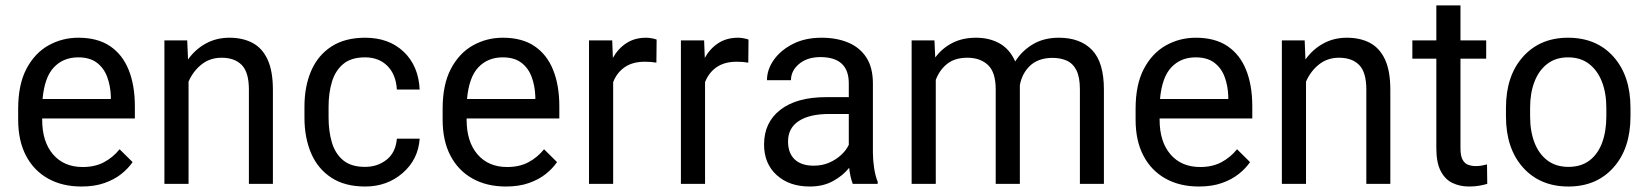

<svg xmlns="http://www.w3.org/2000/svg" viewBox="-20 -677 6072 707"><path d="M476.6 -240.7H135.3V-236.3Q135.3 -155.3 175.3 -108.6Q215.3 -62 284.7 -62Q329.6 -62 362.8 -79.6Q396 -97.2 420.4 -127.4L468.3 -80.1Q452.1 -56.6 426.8 -36.4Q401.4 -16.1 365 -3.2Q328.6 9.8 279.8 9.8Q209.5 9.8 157 -19.5Q104.5 -48.8 75.7 -103.8Q46.9 -158.7 46.9 -236.3V-276.4Q46.9 -365.7 77.4 -423.6Q107.9 -481.4 158.4 -509.8Q209 -538.1 268.6 -538.1Q339.4 -538.1 385.3 -507.1Q431.2 -476.1 453.9 -419.4Q476.6 -362.8 476.6 -285.6ZM268.1 -465.8Q213.4 -465.8 178.7 -429.4Q144 -393.1 136.7 -312.5H388.2V-322.3Q386.7 -361.8 374.5 -394.3Q362.3 -426.8 336.4 -446.3Q310.5 -465.8 268.1 -465.8Z M824.7 -538.1Q874 -538.1 909.9 -519Q945.8 -500 965.3 -457.8Q984.9 -415.5 984.9 -346.2V0H896.5V-347.2Q896.5 -410.6 870.4 -437.5Q844.2 -464.4 795.9 -464.4Q753.4 -464.4 722.4 -439.9Q691.4 -415.5 674.3 -376.5V0H585.4V-528.3H669.4L672.4 -458Q699.2 -495.6 738 -516.8Q776.9 -538.1 824.7 -538.1Z M1441.4 -166.5H1525.4Q1520 -89.4 1462.6 -39.8Q1405.3 9.8 1324.7 9.8Q1250 9.8 1200.2 -22.7Q1150.4 -55.2 1125.7 -112.5Q1101.1 -169.9 1101.1 -244.1V-284.2Q1101.1 -358.4 1125.7 -415.8Q1150.4 -473.1 1200.2 -505.6Q1250 -538.1 1324.7 -538.1Q1412.1 -538.1 1466.6 -486.3Q1521 -434.6 1525.4 -347.2H1441.4Q1438 -402.8 1406.5 -434.3Q1375 -465.8 1324.2 -465.8Q1272.9 -465.8 1243.7 -441.2Q1214.4 -416.5 1202.1 -375.2Q1189.9 -334 1189.9 -284.2V-244.1Q1189.9 -194.3 1201.9 -153.1Q1213.9 -111.8 1243.2 -87.2Q1272.5 -62.5 1324.2 -62.5Q1370.1 -62.5 1403.6 -88.9Q1437 -115.2 1441.4 -166.5Z M2039.6 -240.7H1698.2V-236.3Q1698.2 -155.3 1738.3 -108.6Q1778.3 -62 1847.7 -62Q1892.6 -62 1925.8 -79.6Q1959 -97.2 1983.4 -127.4L2031.2 -80.1Q2015.1 -56.6 1989.7 -36.4Q1964.4 -16.1 1928 -3.2Q1891.6 9.8 1842.8 9.8Q1772.5 9.8 1720 -19.5Q1667.5 -48.8 1638.7 -103.8Q1609.9 -158.7 1609.9 -236.3V-276.4Q1609.9 -365.7 1640.4 -423.6Q1670.9 -481.4 1721.4 -509.8Q1772 -538.1 1831.5 -538.1Q1902.3 -538.1 1948.2 -507.1Q1994.1 -476.1 2016.8 -419.4Q2039.6 -362.8 2039.6 -285.6ZM1831.1 -465.8Q1776.4 -465.8 1741.7 -429.4Q1707 -393.1 1699.7 -312.5H1951.2V-322.3Q1949.7 -361.8 1937.5 -394.3Q1925.3 -426.8 1899.4 -446.3Q1873.5 -465.8 1831.1 -465.8Z M2359.4 -538.1Q2369.1 -538.1 2380.6 -535.9Q2392.1 -533.7 2397.9 -531.2L2397 -446.3Q2377.9 -449.7 2354.5 -449.7Q2309.6 -449.7 2280.5 -429.7Q2251.5 -409.7 2237.8 -374.5V0H2148.9V-528.3H2234.4L2236.8 -463.9Q2256.3 -498.5 2286.9 -518.3Q2317.4 -538.1 2359.4 -538.1Z M2697.8 -538.1Q2707.5 -538.1 2719 -535.9Q2730.5 -533.7 2736.3 -531.2L2735.4 -446.3Q2716.3 -449.7 2692.9 -449.7Q2647.9 -449.7 2618.9 -429.7Q2589.8 -409.7 2576.2 -374.5V0H2487.3V-528.3H2572.8L2575.2 -463.9Q2594.7 -498.5 2625.2 -518.3Q2655.8 -538.1 2697.8 -538.1Z M3194.3 -115.2Q3194.3 -88.4 3198.7 -58.8Q3203.1 -29.3 3211.9 -7.8V0H3120.1Q3110.8 -23.4 3106.9 -59.1Q3084 -30.3 3047.6 -10.3Q3011.2 9.8 2961.9 9.8Q2886.2 9.8 2839.8 -32.5Q2793.5 -74.7 2793.5 -145Q2793.5 -226.1 2853.5 -272.7Q2913.6 -319.3 3022.5 -319.3H3105.5V-370.1Q3105.5 -466.3 3001.5 -466.8Q2952.6 -466.8 2922.6 -441.7Q2892.6 -416.5 2892.6 -381.8H2804.2Q2804.2 -420.4 2829.1 -456.1Q2854 -491.7 2899.2 -514.9Q2944.3 -538.1 3005.4 -538.1Q3060.5 -538.1 3103.3 -520.3Q3146 -502.4 3170.2 -465.3Q3194.3 -428.2 3194.3 -369.1ZM2976.1 -66.9Q3007.8 -66.9 3033.4 -78.1Q3059.1 -89.4 3077.6 -106.7Q3096.2 -124 3105.5 -143.6V-257.3H3033.7Q2960.9 -257.3 2921.4 -231.4Q2881.8 -205.6 2881.8 -156.2Q2881.8 -113.3 2906.2 -90.1Q2930.7 -66.9 2976.1 -66.9Z M3878.9 -538.1Q3958 -538.1 4001.5 -492.7Q4044.9 -447.3 4044.9 -347.2V0H3956.5V-347.7Q3956.5 -393.1 3943.6 -418.5Q3930.7 -443.8 3907.2 -454.1Q3883.8 -464.4 3851.6 -463.9Q3801.3 -462.4 3772.2 -434.3Q3743.2 -406.2 3735.4 -363.3V-352.1V0H3646.5V-347.7Q3646.5 -410.6 3618.2 -437.5Q3589.8 -464.4 3542 -464.4Q3496.1 -464.4 3467.8 -441.9Q3439.5 -419.4 3425.8 -382.8V0H3336.9V-528.3H3420.9L3423.8 -465.3Q3449.2 -499.5 3486.8 -518.8Q3524.4 -538.1 3574.2 -538.1Q3623.5 -538.1 3660.9 -517.1Q3698.2 -496.1 3718.3 -450.7Q3743.2 -490.2 3783.7 -514.2Q3824.2 -538.1 3878.9 -538.1Z M4591.3 -240.7H4250V-236.3Q4250 -155.3 4290 -108.6Q4330.1 -62 4399.4 -62Q4444.3 -62 4477.5 -79.6Q4510.7 -97.2 4535.2 -127.4L4583 -80.1Q4566.9 -56.6 4541.5 -36.4Q4516.1 -16.1 4479.7 -3.2Q4443.4 9.8 4394.5 9.8Q4324.2 9.8 4271.7 -19.5Q4219.2 -48.8 4190.4 -103.8Q4161.6 -158.7 4161.6 -236.3V-276.4Q4161.6 -365.7 4192.1 -423.6Q4222.7 -481.4 4273.2 -509.8Q4323.7 -538.1 4383.3 -538.1Q4454.1 -538.1 4500 -507.1Q4545.9 -476.1 4568.6 -419.4Q4591.3 -362.8 4591.3 -285.6ZM4382.8 -465.8Q4328.1 -465.8 4293.5 -429.4Q4258.8 -393.1 4251.5 -312.5H4502.9V-322.3Q4501.5 -361.8 4489.3 -394.3Q4477.1 -426.8 4451.2 -446.3Q4425.3 -465.8 4382.8 -465.8Z M4939.5 -538.1Q4988.8 -538.1 5024.7 -519Q5060.5 -500 5080.1 -457.8Q5099.6 -415.5 5099.6 -346.2V0H5011.2V-347.2Q5011.2 -410.6 4985.1 -437.5Q4959 -464.4 4910.6 -464.4Q4868.2 -464.4 4837.2 -439.9Q4806.2 -415.5 4789.1 -376.5V0H4700.2V-528.3H4784.2L4787.1 -458Q4814 -495.6 4852.8 -516.8Q4891.6 -538.1 4939.5 -538.1Z M5455.6 -71.3 5456.5 0Q5445.3 3.4 5428.2 6.6Q5411.1 9.8 5389.2 9.8Q5355.5 9.8 5328.1 -3.4Q5300.8 -16.6 5284.9 -47.6Q5269 -78.6 5269 -131.3V-460.9H5180.7V-528.3H5269V-657.2H5357.9V-528.3H5452.6V-460.9H5357.9V-130.9Q5357.9 -103 5365.7 -88.9Q5373.5 -74.7 5386.5 -70.1Q5399.4 -65.4 5414.6 -65.4Q5425.8 -65.4 5436.8 -67.4Q5447.8 -69.3 5454.6 -71.3Q5455.1 -71.3 5455.6 -71.3Z M5525.4 -279.8Q5525.4 -397.9 5588.1 -468Q5650.9 -538.1 5753.9 -538.1Q5858.9 -538.1 5921.4 -468Q5983.9 -397.9 5983.9 -279.8V-248.5Q5983.9 -130.4 5921.4 -60.3Q5858.9 9.8 5755.4 9.8Q5650.9 9.8 5588.1 -60.3Q5525.4 -130.4 5525.4 -248.5ZM5614.3 -248.5Q5614.3 -193.4 5630.6 -151.4Q5647 -109.4 5678.5 -85.9Q5710 -62.5 5755.4 -62.5Q5801.8 -62.5 5832.8 -85.9Q5863.8 -109.4 5879.4 -151.4Q5895 -193.4 5895 -248.5V-279.8Q5895 -334.5 5878.7 -376.2Q5862.3 -418 5831.1 -441.9Q5799.8 -465.8 5753.9 -465.8Q5709 -465.8 5677.7 -441.9Q5646.5 -418 5630.4 -376.2Q5614.3 -334.5 5614.3 -279.8Z"/></svg>

Font: Robert Sans Medium
Style: Regular
Weight: 500
Designer: Christian Robertson (extended by Adam Twardoch)
Foundry: Google
Version: Version 12.135;April 2, 2019;FontCreator 11.5.0.2425 64-bit;